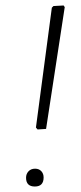

<svg xmlns="http://www.w3.org/2000/svg" viewBox="-20 -677 294 700"><path d="M212 -657 216 -651 148 -207 117 -205 111 -212 169 -649 175 -655ZM108 -62Q122 -62 130.5 -53Q139 -44 139 -30Q139 3 107 3Q75 3 75 -29Q75 -43 84 -52.5Q93 -62 108 -62Z"/></svg>

Font: Alegreya Sans Light
Style: Italic
Weight: 300
Italic angle: -7°
Designer: Juan Pablo del Peral
Foundry: Huerta Tipografica
Version: Version 2.007